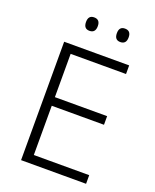

<svg xmlns="http://www.w3.org/2000/svg" viewBox="-163 -995 879 1088"><g transform="rotate(20 276.5 -451.0)"><path d="M492 0H100V-714H492V-662H158V-401H473V-349H158V-52H492ZM178 -862Q178 -902 213 -902Q249 -902 249 -862Q249 -821 213 -821Q178 -821 178 -862ZM364 -862Q364 -902 399 -902Q435 -902 435 -862Q435 -821 399 -821Q364 -821 364 -862Z"/></g></svg>

Font: Noto Sans Sinhala Light
Style: Regular
Weight: 300
Designer: Jelle Bosma - Monotype Design Team
Foundry: Monotype Imaging Inc.
Version: Version 2.006; ttfautohint (v1.8.4.7-5d5b)